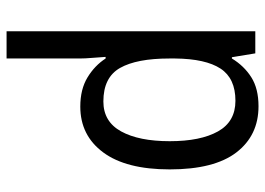

<svg xmlns="http://www.w3.org/2000/svg" viewBox="-134 -452 826 599"><g transform="rotate(90 279.5 -153.0)"><path d="M312 -546Q403 -546 456 -477Q509 -408 509 -269Q509 -133 456 -61.5Q403 10 313 10Q259 10 222 -12.5Q185 -35 163 -69H158Q159 -51 161 -28Q163 -5 163 13V240H78V-536H147L159 -463H163Q186 -501 221.5 -523.5Q257 -546 312 -546ZM295 -474Q225 -474 194.5 -427.5Q164 -381 163 -286V-268Q163 -166 192.5 -114Q222 -62 297 -62Q360 -62 390.5 -117.5Q421 -173 421 -269Q421 -365 390.5 -419.5Q360 -474 295 -474Z"/></g></svg>

Font: Noto Sans Gurmukhi SemiCondensed
Style: Regular
Weight: 400
Width: 4
Designer: Jelle Bosma - Monotype Design Team
Foundry: Monotype Imaging Inc.
Version: Version 2.004; ttfautohint (v1.8.4.7-5d5b)